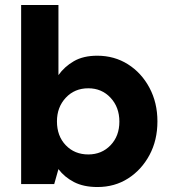

<svg xmlns="http://www.w3.org/2000/svg" viewBox="-20 -740 703 772"><path d="M372 12Q316 12 277.5 -8Q239 -28 215 -60L198 0H65V-720H215V-438Q239 -472 277 -494Q315 -516 371 -516Q440 -516 494.5 -481.5Q549 -447 581 -387Q613 -327 613 -252Q613 -176 581 -116.5Q549 -57 495 -22.5Q441 12 372 12ZM335 -119Q389 -119 424.5 -156Q460 -193 460 -251Q460 -309 424.5 -347Q389 -385 335 -385Q280 -385 244.5 -347Q209 -309 209 -252Q209 -193 244.5 -156Q280 -119 335 -119Z"/></svg>

Font: DM Sans Black
Style: Regular
Weight: 900
Designer: Colophon Foundry, Jonny Pinhorn
Foundry: Colophon Foundry
Version: Version 4.004; ttfautohint (v1.8.4.7-5d5b)